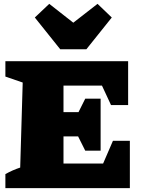

<svg xmlns="http://www.w3.org/2000/svg" viewBox="-20 -978 739 998"><path d="M567 -246H655V0H8V-73Q45 -94 85 -107L98 -549L8 -580V-660H646V-432H557L510 -533H310V-395H388L423 -465H503V-195H423L386 -269H310V-128H516ZM293 -722 161 -887 236 -958 361 -860 487 -958 561 -887 429 -722Z"/></svg>

Font: Piazzolla Black
Style: Regular
Weight: 900
Designer: Juan Pablo del Peral
Foundry: Huerta Tipografica
Version: Version 1.330